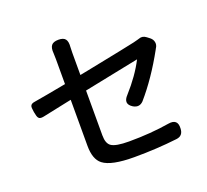

<svg xmlns="http://www.w3.org/2000/svg" viewBox="-133 -931 1199 1114"><g transform="rotate(-20 466.5 -374.5)"><path d="M515 21Q373 21 323 -18Q281 -50 281 -134V-276V-418Q271 -416 252 -412Q138 -388 100 -380Q76 -375 68 -386Q61 -394 56 -424Q51 -454 54 -462Q58 -476 82 -479Q149 -490 281 -515V-670Q281 -694 280 -706Q277 -739 289 -754.5Q301 -770 333 -770Q364 -770 375.5 -754.5Q387 -739 384 -707Q383 -694 383 -670V-534Q398 -537 429 -543Q700 -597 738 -606Q747 -608 765 -613Q772 -615 775 -616Q798 -625 820 -608L837 -595Q852 -583 855.5 -565.5Q859 -548 849 -532Q848 -531 846.5 -528Q845 -525 844 -523Q762 -374 669 -267Q642 -239 607 -259Q558 -289 600 -333Q679 -421 723 -507Q714 -505 634 -489Q476 -457 383 -438V-161Q383 -111 408 -94Q435 -75 517 -75Q651 -75 766 -94Q826 -104 823 -45Q822 1 780 6Q652 21 515 21Z"/></g></svg>

Font: GenSenRounded JP M
Style: Regular
Weight: 500
Version: Version 1.501;PS 1;hotconv 16.6.51;makeotf.lib2.5.65220